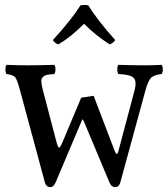

<svg xmlns="http://www.w3.org/2000/svg" viewBox="-20 -744 680 776"><path d="M336.9 -722.2Q374 -662.1 445.8 -582Q436 -567.9 422.9 -564.9Q364.7 -602.1 319.8 -647.9Q263.7 -591.8 215.8 -564.9Q202.6 -567.9 193.8 -582Q270 -666 305.2 -722.2Q322.8 -726.1 336.9 -722.2ZM358.4 -356.9 441.9 -138.2Q446.8 -125.5 450 -122.8Q453.1 -120.1 455.3 -124.5Q457.5 -128.9 460.9 -142.1L524.4 -380.9Q532.7 -412.6 521.7 -427.5Q510.7 -442.4 459 -444.8Q454.1 -449.7 454.1 -463.9Q454.1 -478 459 -481.9Q522.9 -480 563 -480Q602.1 -480 632.8 -481.9Q637.7 -478 637.9 -464.1Q638.2 -450.2 632.8 -444.8Q600.6 -441.4 589.1 -428Q577.6 -414.6 567.4 -377L466.8 -8.8Q461.9 12.2 444.8 12.2Q429.7 12.2 421.9 -7.8L317.9 -255.9L313 -262.2L206.1 -9.8Q197.3 12.2 184.1 12.2Q166 12.2 161.1 -7.8L60.1 -381.8Q49.3 -422.4 41.3 -431.9Q33.2 -441.4 6.8 -444.8Q2 -449.7 2 -463.9Q2 -478 6.8 -481.9Q48.8 -480 95.2 -480Q132.3 -480 199.2 -481.9Q204.1 -478 204.1 -464.1Q204.1 -450.2 199.2 -444.8Q179.2 -443.4 169.2 -441.2Q159.2 -439 152.8 -432.4Q146.5 -425.8 147 -414.1Q147.5 -402.3 152.8 -381.8L207 -174.8Q214.4 -146.5 219 -147Q223.6 -147.5 235.8 -176.8L308.1 -349.1Z"/></svg>

Font: Linux Libertine Mono
Style: Mono
Weight: 400
Designer: Philipp H. Poll
Foundry: Philipp H. Poll
Version: Version 5.1.7 ; ttfautohint (v0.9)